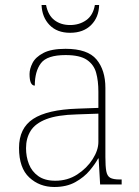

<svg xmlns="http://www.w3.org/2000/svg" viewBox="-20 -737 557 767"><path d="M197 10Q138 10 97 -28Q56 -66 56 -146Q56 -225 112.5 -262Q169 -299 290 -303L373 -306V-371Q373 -414 364 -446.5Q355 -479 327 -498Q299 -517 242 -517Q168 -517 143.5 -484.5Q119 -452 119 -395Q98 -395 98 -441Q98 -462 110 -485.5Q122 -509 153.5 -525.5Q185 -542 242 -542Q330 -542 365.5 -499.5Q401 -457 401 -386V-110Q401 -73 404.5 -53.5Q408 -34 420 -27Q432 -20 459 -20H466V0H380L374 -104H372Q361 -83 338.5 -56Q316 -29 281 -9.5Q246 10 197 10ZM201 -15Q250 -15 288.5 -40Q327 -65 350 -101Q373 -137 373 -170V-283L287 -280Q209 -278 165 -261Q121 -244 102.5 -214.5Q84 -185 84 -145Q84 -111 95.5 -81.5Q107 -52 133 -33.5Q159 -15 201 -15ZM260 -606Q208 -606 178 -637Q148 -668 146 -717H164Q172 -676 197.5 -656.5Q223 -637 260 -637Q297 -637 324.5 -656.5Q352 -676 359 -717H376Q375 -668 344 -637Q313 -606 260 -606Z"/></svg>

Font: Noto Serif Telugu Thin
Style: Regular
Weight: 100
Designer: Jelle Bosma - Monotype Design Team
Foundry: Monotype Imaging Inc.
Version: Version 2.005; ttfautohint (v1.8.4.7-5d5b)